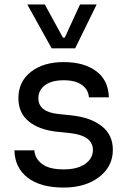

<svg xmlns="http://www.w3.org/2000/svg" viewBox="-20 -830 576 866"><path d="M319 -612H213L103 -810H182L264 -660H272L341 -810H416ZM267 16Q163 16 105 -28.5Q47 -73 45 -152H135Q137 -116 169 -91Q201 -66 267 -66Q329 -66 364 -90.5Q399 -115 399 -154Q399 -219 293 -230L235 -236Q155 -245 109 -283Q63 -321 63 -387Q63 -462 119.5 -506Q176 -550 267 -550Q359 -550 414 -509Q469 -468 471 -391H381Q379 -425 350 -446.5Q321 -468 267 -468Q213 -468 183 -445.5Q153 -423 153 -387Q153 -326 241 -316L299 -310Q388 -301 438.5 -261.5Q489 -222 489 -154Q489 -79 427 -31.5Q365 16 267 16Z"/></svg>

Font: Sora
Style: Regular
Weight: 400
Designer: Jonathan Barnbrook, Julián Moncada
Foundry: Barnbrook Fonts
Version: Version 2.000